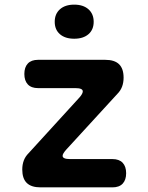

<svg xmlns="http://www.w3.org/2000/svg" viewBox="-20 -808 640 828"><path d="M155 0Q115 0 95.5 -19Q76 -38 76 -77Q76 -98 82.5 -115.5Q89 -133 103 -147L323 -388Q330 -396 333.5 -402.5Q337 -409 337 -414Q337 -421 329 -424.5Q321 -428 305 -428H144Q115 -428 100 -444Q85 -460 85 -489Q85 -518 100 -534Q115 -550 144 -550H434Q474 -550 493.5 -531Q513 -512 513 -473Q513 -452 506.5 -434.5Q500 -417 486 -403L265 -162Q258 -154 254 -147.5Q250 -141 250 -136Q250 -129 258 -125.5Q266 -122 282 -122H465Q494 -122 509 -106Q524 -90 524 -61Q524 -32 509 -16Q494 0 465 0ZM300 -641Q261 -641 238.5 -660.5Q216 -680 216 -714Q216 -748 238.5 -768Q261 -788 300 -788Q339 -788 361.5 -768Q384 -748 384 -714Q384 -680 361.5 -660.5Q339 -641 300 -641Z"/></svg>

Font: Maple Mono NL
Style: Bold
Weight: 700
Monospace: yes
Designer: subframe7536
Version: Version 7.000